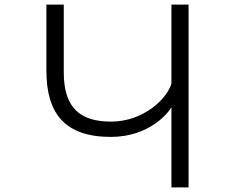

<svg xmlns="http://www.w3.org/2000/svg" viewBox="-20 -790 1040 840"><path d="M805 30V-770H730V-424C710 -357 607 -258 466 -258C338 -258 259 -311 259 -473V-770H183V-481C183 -294 263 -191 465 -191C636 -191 719 -300 730 -321V30Z"/></svg>

Font: LINE Seed JP_OTF Regular
Style: Regular
Weight: 400
Designer: LY Corporation & Fontrix & Fontworks
Version: Version 1.002